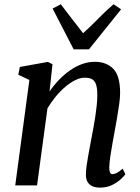

<svg xmlns="http://www.w3.org/2000/svg" viewBox="-20 -846 640 876"><path d="M206 -428.5Q225 -456.5 248.5 -481Q272 -505.5 298.5 -524.2Q325 -543 353.8 -553.5Q382.5 -564 412.5 -564Q465.5 -564 496.8 -532.2Q528 -500.5 528 -422Q528 -401 523.8 -370.2Q519.5 -339.5 513.8 -306.5Q508 -273.5 503 -246Q498.5 -220 493 -191Q487.5 -162 483.5 -133.8Q479.5 -105.5 478.5 -83.5Q478.5 -66.5 482.2 -59Q486 -51.5 492.5 -51.5Q502 -51.5 513.2 -57.2Q524.5 -63 539.5 -76.5L552 -51Q547.5 -44 532 -29.2Q516.5 -14.5 492.2 -2.2Q468 10 436.5 10Q413 10 398.5 2.2Q384 -5.5 377.5 -19.8Q371 -34 372 -54.5Q372.5 -69.5 375 -89.2Q377.5 -109 381.8 -131.8Q386 -154.5 390.2 -177.5Q394.5 -200.5 398.5 -221.5Q402.5 -243 407 -267.2Q411.5 -291.5 415.2 -317Q419 -342.5 421.5 -366.8Q424 -391 424 -412.5Q424 -443.5 418.2 -460.5Q412.5 -477.5 400 -484.5Q387.5 -491.5 366 -491.5Q346 -491.5 323.2 -480.2Q300.5 -469 277.5 -449.5Q254.5 -430 233.8 -404.8Q213 -379.5 196.5 -351.5L149 0H49.5L114 -481L63.5 -505L70.5 -540.5L198.5 -563.5L219.5 -553ZM316 -621 220 -807 257.5 -826.5Q282 -794 307.5 -761Q333 -728 359 -694.5Q396 -727.5 427.8 -760.5Q459.5 -793.5 498 -826.5L532.5 -803.5L386 -621Z"/></svg>

Font: Merriweather 28pt
Style: Italic
Weight: 400
Italic angle: -7.8°
Version: Version 2.101